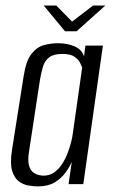

<svg xmlns="http://www.w3.org/2000/svg" viewBox="-20 -658 402 686"><path d="M115.3 8Q101.1 8 82.1 4.9Q63.1 1.8 47.2 -10.1Q31.2 -22 23.3 -48.1Q15.4 -74.2 22.7 -121L64.5 -386Q72.9 -440.7 92.4 -465.5Q111.9 -490.3 137.2 -496.9Q162.5 -503.6 187.6 -503.6Q220.5 -503.6 246.8 -492.1Q273.2 -480.5 280.2 -456.2L285.2 -495H347.6L277.6 0H225L236.5 -79.8Q228.5 -61.3 213.8 -41Q199.1 -20.7 175.3 -6.3Q151.4 8 115.3 8ZM135.5 -30.4Q157.9 -30.4 174.7 -42.8Q191.5 -55.2 203.3 -74.2Q215.1 -93.2 222.8 -114.2Q230.5 -135.2 234.7 -152.7Q238.9 -170.2 239.9 -179.3L273.6 -417.1Q271.6 -422.4 266 -433.7Q260.5 -445 246.4 -455.1Q232.4 -465.3 202.8 -465.3Q172 -465.3 156.1 -453.4Q140.2 -441.6 133.8 -420.8Q127.4 -399.9 122.6 -371.8L82.9 -110.9Q79.1 -83.5 83.6 -67Q88.1 -50.4 97.6 -42.9Q107.2 -35.4 117.6 -32.9Q128.1 -30.4 135.5 -30.4ZM212.1 -546.4 136.2 -638.2H181.3L237.5 -580.7L312.5 -638.2H356.3L253.8 -546.4Z"/></svg>

Font: Alumni Sans SC Thin
Style: Italic
Weight: 100
Italic angle: -8°
Designer: Robert E. Leuschke
Foundry: Robert E. Leuschke
Version: Version 1.016